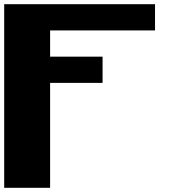

<svg xmlns="http://www.w3.org/2000/svg" viewBox="-20 -895 884 915"><path d="M718.8 -875V-750H218.8V-625H468.8V-500H218.8V0H0V-875Z"/></svg>

Font: CraftyPE
Style: Regular
Weight: 400
Designer: Erek Butcher
Foundry: Haunted Coop
Version: Version 0.018;April 4, 2024;FontCreator 15.0.0.2962 64-bit